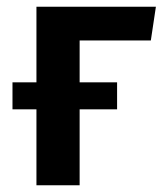

<svg xmlns="http://www.w3.org/2000/svg" viewBox="-20 -549 483 569"><path d="M442 -529H88V-305H17V-225H88V0H216V-225H327V-305H216V-429H427Z"/></svg>

Font: Fira Sans Medium
Style: Regular
Weight: 500
Designer: Carrois Corporate & Edenspiekermann AG
Foundry: Carrois Corporate GbR & Edenspiekermann AG
Version: Version 4.203